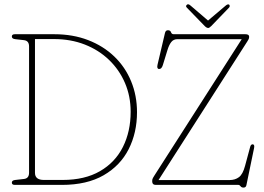

<svg xmlns="http://www.w3.org/2000/svg" viewBox="-20 -859 1227 892"><path d="M35 -10.5Q35 -21.5 51.5 -23L91 -27.5Q115 -30 115 -56.5V-643.5Q115 -670 91 -672.5L51.5 -677Q35 -678.5 35 -689.5Q35 -700 49 -700H232Q318.5 -700 389.2 -672.8Q460 -645.5 511 -596.5Q562 -547.5 589.2 -481.2Q616.5 -415 616.5 -337.5Q616.5 -242.5 577.8 -166Q539 -89.5 461.5 -44.8Q384 0 267 0H49Q35 0 35 -10.5ZM271 -23Q374 -23 444.5 -63.8Q515 -104.5 551 -176.2Q587 -248 587 -340Q587 -411.5 560.8 -473Q534.5 -534.5 486.8 -580.5Q439 -626.5 374 -652Q309 -677.5 231 -677.5H142.5V-56Q142.5 -23 184 -23ZM1129 -666.5 716.5 -22.5H1047Q1072 -22.5 1090 -35.8Q1108 -49 1118.5 -88.5L1142.5 -177.5Q1146 -189.5 1155 -188.5Q1163.5 -187 1160.5 -171.5L1125 0Q1123 12.5 1111.5 12.5Q1102 12.5 1097.5 6.2Q1093 0 1087.5 0H703.5Q687 0 687 -17.5Q687 -26.5 690.5 -32.2Q694 -38 697 -43L1103 -677H804Q786 -677 775.5 -663.5Q765 -650 757.5 -625L736.5 -556.5Q730.5 -537 718 -538.5Q707.5 -540 712 -559L746.5 -706Q749.5 -718.5 760 -718.5Q771.5 -718.5 774.5 -709.2Q777.5 -700 787 -700H1120Q1137.5 -700 1137.5 -688.5Q1137.5 -682 1135.2 -677.2Q1133 -672.5 1129 -666.5ZM946.5 -763.5 1028 -832.5Q1038.5 -841.5 1044.5 -837.5Q1047 -835.5 1047.2 -831.2Q1047.5 -827 1044 -823.5L961.5 -738Q952.5 -729 947.5 -729Q940 -729 931 -738L848 -823.5Q840.5 -831 849 -837.5Q855 -842.5 866 -832.5Z"/></svg>

Font: Fraunces 144pt SuperSoft Thin
Style: Regular
Weight: 100
Version: Version 1.000;[0bf87f6ff]